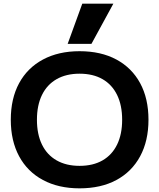

<svg xmlns="http://www.w3.org/2000/svg" viewBox="-20 -1020 871 1050"><path d="M415 10Q300 10 215 -35.5Q130 -81 84.5 -165.5Q39 -250 39 -365Q39 -481 84.5 -565Q130 -649 215 -694.5Q300 -740 415 -740Q532 -740 616.5 -694.5Q701 -649 746.5 -565Q792 -481 792 -365Q792 -250 746.5 -165.5Q701 -81 616.5 -35.5Q532 10 415 10ZM415 -113Q489 -113 541 -143Q593 -173 620.5 -229.5Q648 -286 648 -365Q648 -444 620.5 -500.5Q593 -557 541 -587Q489 -617 415 -617Q342 -617 289.5 -587Q237 -557 209.5 -500.5Q182 -444 182 -365Q182 -286 209.5 -229.5Q237 -173 289.5 -143Q342 -113 415 -113ZM480 -780H350L430 -1000H600Z"/></svg>

Font: M PLUS 2
Style: Bold
Weight: 700
Designer: Coji Morishita
Foundry: UNDERFOREST DESIGN
Version: Version 1.001